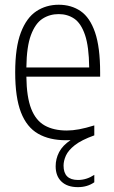

<svg xmlns="http://www.w3.org/2000/svg" viewBox="-20 -568 468 790"><path d="M300.5 202Q257 202 233 179.2Q209 156.5 209 116Q209 85.5 223.2 58Q237.5 30.5 270.5 8.5Q259.5 9 251.5 9Q183.5 9 136.8 -17.8Q90 -44.5 66.2 -105.8Q42.5 -167 42.5 -270.5Q42.5 -373 65.8 -434Q89 -495 129.5 -521.8Q170 -548.5 221.5 -548.5Q273.5 -548.5 311.8 -522.2Q350 -496 371 -435Q392 -374 392 -270V-252.5H88.5Q89.5 -168.5 108.5 -120.2Q127.5 -72 164.2 -51.5Q201 -31 255 -31Q278.5 -31 305.5 -36Q332.5 -41 368 -52V-11Q315 8 288 29.2Q261 50.5 251.2 72.2Q241.5 94 241.5 113.5Q241.5 172.5 301 172.5Q336 172.5 368 151.5V182Q339.5 202 300.5 202ZM221.5 -510Q184.5 -510 155 -491Q125.5 -472 107.5 -424.2Q89.5 -376.5 88.5 -290.5H347Q346 -376.5 329.8 -424.2Q313.5 -472 285.8 -491Q258 -510 221.5 -510Z"/></svg>

Font: Encode Sans Condensed Condensed ExtraLight
Style: Regular
Weight: 200
Width: 3
Designer: Multiple Designers
Foundry: Impallari Type
Version: Version 3.000; ttfautohint (v1.8.3) -l 8 -r 50 -G 200 -x 14 